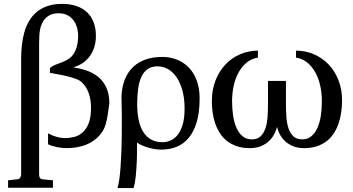

<svg xmlns="http://www.w3.org/2000/svg" viewBox="-20 -757 1831 997"><path d="M547.9 -221.2Q547.9 -218.8 539.6 -162.6Q531.2 -106.4 515.9 -80.6Q500.5 -54.7 479.2 -36.9Q458 -19 433.3 -8.3Q408.7 2.4 381.6 7.3Q354.5 12.2 327.1 12.2Q303.7 12.2 276.9 7.1Q250 2 229.5 -7.8V-64.5Q253.9 -51.8 275.1 -45.9Q296.4 -40 317.4 -40Q341.8 -40 366 -46.1Q390.1 -52.2 409.4 -69.6Q428.7 -86.9 440.7 -117.4Q452.6 -147.9 452.6 -196.8Q452.6 -239.7 440.4 -274.2Q428.2 -308.6 402.1 -332.3Q376 -356 239.3 -378.9Q239.3 -389.2 239.5 -400.4Q239.7 -411.6 286.4 -427.7Q333 -443.8 350.8 -462.9Q368.7 -481.9 377.2 -509.3Q385.7 -536.6 385.7 -570.8Q385.7 -593.3 379.6 -614.5Q373.5 -635.7 361.1 -652.1Q348.6 -668.5 329.8 -678.2Q311 -688 285.2 -688Q253.9 -688 234.4 -676.3Q214.8 -664.6 203.6 -645.5Q192.4 -626.5 187.7 -602.3Q183.1 -578.1 183.1 -529.3Q183.1 -480.5 183.1 -462.9V149.9Q183.1 161.1 188 167.5Q192.9 173.8 198.2 173.8L254.9 179.2V217.8H22V179.2L70.8 173.8Q80.1 173.3 85 165Q89.8 156.7 89.8 149.9V-453.1Q89.8 -487.3 93.5 -521.7Q97.2 -556.2 106 -587.9Q114.7 -619.6 130.4 -646.7Q146 -673.8 169.4 -693.8Q192.9 -713.9 225.8 -725.3Q258.8 -736.8 302.7 -736.8Q345.7 -736.8 378.7 -725.1Q411.6 -713.4 433.6 -691.7Q455.6 -669.9 466.8 -639.4Q478 -608.9 478 -570.8Q478 -536.6 468.5 -509Q459 -481.4 442.9 -460.9Q426.8 -440.4 405.3 -427Q383.8 -413.6 359.9 -407.7Q396.5 -401.9 430.2 -390.4Q463.9 -378.9 490 -357.7Q516.1 -336.4 531.7 -303.2Q547.4 -270 547.9 -221.2Z M797.9 -412.6Q767.6 -412.6 747.3 -398.7Q727.1 -384.8 714.8 -359.1Q702.6 -333.5 697.5 -297.4Q692.4 -261.2 692.4 -216.8Q692.4 -170.4 700.2 -133.8Q708 -97.2 724.1 -71.5Q740.2 -45.9 765.1 -32.2Q790 -18.6 824.2 -18.6Q842.3 -18.6 862.5 -26.1Q882.8 -33.7 899.7 -53.2Q916.5 -72.8 927.5 -106.7Q938.5 -140.6 938.5 -193.4Q938.5 -246.1 927.2 -286.9Q916 -327.6 897 -355.7Q877.9 -383.8 852.3 -398.2Q826.7 -412.6 797.9 -412.6ZM823.2 -461.4Q863.8 -461.4 899.2 -447.3Q934.6 -433.1 960.7 -406Q986.8 -378.9 1001.7 -338.6Q1016.6 -298.3 1016.6 -246.6Q1016.6 -172.9 1001.2 -122.1Q985.8 -71.3 959 -39.8Q932.1 -8.3 895.5 5.9Q858.9 20 816.4 20Q799.3 20 780.3 16.6Q761.2 13.2 743.7 7.6Q726.1 2 712.2 -4.6Q698.2 -11.2 691.4 -17.1Q692.4 33.2 690.4 78.6Q689.5 98.1 688.2 118.4Q687 138.7 685.1 157.5Q683.1 176.3 680.2 192.4Q677.2 208.5 673.3 219.7H589.8Q595.7 201.7 599.9 171.6Q604 141.6 606.4 104.7Q608.9 67.9 610.4 26.9Q611.8 -14.2 612.3 -54.2Q613.8 -147.9 610.8 -255.4Q612.8 -305.7 628.2 -344.2Q643.6 -382.8 670.7 -408.7Q697.8 -434.6 736.1 -448Q774.4 -461.4 823.2 -461.4Z M1464.8 -336.9V-219.2Q1464.8 -184.6 1467 -151.1Q1469.2 -117.7 1477.8 -91.6Q1486.3 -65.4 1503.2 -49.3Q1520 -33.2 1549.3 -33.2Q1576.7 -33.2 1596.2 -49.1Q1615.7 -64.9 1627.9 -92Q1640.1 -119.1 1645.8 -155Q1651.4 -190.9 1651.4 -231.4Q1651.4 -270.5 1643.6 -308.6Q1635.7 -346.7 1619.1 -377.9Q1602.5 -409.2 1577.4 -430.7Q1552.2 -452.1 1517.1 -458V-494.1Q1565.4 -494.1 1609.1 -475.6Q1652.8 -457 1685.8 -422.9Q1718.8 -388.7 1737.8 -340.1Q1756.8 -291.5 1756.3 -231.4Q1755.9 -203.6 1752 -175Q1748 -146.5 1739.3 -119.4Q1730.5 -92.3 1715.8 -68.4Q1701.2 -44.4 1679.4 -26.6Q1657.7 -8.8 1627.9 1.7Q1598.1 12.2 1559.1 12.2Q1522.5 12.2 1497.1 0.2Q1471.7 -11.7 1455.3 -28.8Q1439 -45.9 1430.4 -64.9Q1421.9 -84 1418.9 -98.1Q1415 -84 1406.2 -64.9Q1397.5 -45.9 1381.1 -28.8Q1364.7 -11.7 1339.4 0.2Q1314 12.2 1277.3 12.2Q1238.3 12.2 1208.3 1.7Q1178.2 -8.8 1156.5 -26.6Q1134.8 -44.4 1120.1 -68.4Q1105.5 -92.3 1096.4 -119.4Q1087.4 -146.5 1083.7 -175.3Q1080.1 -204.1 1080.1 -231.4Q1080.1 -291.5 1099.4 -340.1Q1118.7 -388.7 1151.4 -422.9Q1184.1 -457 1227.5 -475.6Q1271 -494.1 1319.3 -494.1V-458Q1284.2 -452.1 1259 -430.7Q1233.9 -409.2 1217.3 -377.9Q1200.7 -346.7 1192.9 -308.6Q1185.1 -270.5 1185.1 -231.4Q1185.1 -190.9 1190.7 -155Q1196.3 -119.1 1208.5 -92Q1220.7 -64.9 1240.2 -49.1Q1259.8 -33.2 1287.1 -33.2Q1316.4 -33.2 1333.3 -49.3Q1350.1 -65.4 1358.6 -91.6Q1367.2 -117.7 1369.4 -151.1Q1371.6 -184.6 1371.6 -219.2V-336.9Z"/></svg>

Font: BabelStone Roman
Style: Regular
Weight: 400
Designer: Walt Agee, Victor Gaultney, Peter Martin, Debbi Hosken, Becca Hirsbrunner (SIL); Andrew West (BabelStone)
Foundry: BabelStone
Version: Version 16.000